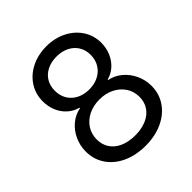

<svg xmlns="http://www.w3.org/2000/svg" viewBox="-202 -874 1020 1020"><g transform="rotate(-45 308.0 -363.5)"><path d="M308.2 9.9Q235.8 9.9 179.7 -16Q123.6 -41.9 92.3 -88.2Q61.1 -134.6 61.1 -193.2Q61.1 -238.3 79.5 -277.9Q98 -317.5 130.1 -344.1Q162.3 -370.7 201.7 -377.8V-382.1Q167.6 -391 141.7 -414.6Q115.8 -438.2 101.9 -471.8Q88.1 -505.3 88.1 -544Q88.1 -598.7 116.5 -642.8Q144.9 -686.8 195.1 -712Q245.4 -737.2 308.2 -737.2Q370.7 -737.2 420.8 -712Q470.9 -686.8 499.6 -642.8Q528.4 -598.7 528.4 -544Q528.4 -505.7 514.2 -471.9Q500 -438.2 474.3 -414.6Q448.5 -391 414.8 -382.1V-377.8Q453.8 -370.7 485.8 -344.1Q517.8 -317.5 536.6 -277.9Q555.4 -238.3 555.4 -193.2Q555.4 -134.6 523.8 -88.2Q492.2 -41.9 436.1 -16Q380 9.9 308.2 9.9ZM308.2 -68.2Q356.9 -68.2 393.3 -84.2Q429.7 -100.1 449.2 -129.4Q468.8 -158.7 468.8 -197.4Q468.8 -237.9 447.8 -269.9Q426.8 -301.8 390.3 -320Q353.7 -338.1 308.2 -338.1Q262.1 -338.1 225.5 -320Q188.9 -301.8 168.3 -269.9Q147.7 -237.9 147.7 -197.4Q147.7 -158.4 167.3 -129.3Q186.8 -100.1 222.8 -84.2Q258.9 -68.2 308.2 -68.2ZM308.2 -413.4Q346.9 -413.4 377.7 -429Q408.4 -444.6 425.8 -473Q443.2 -501.4 443.2 -538.4Q443.2 -574.9 426.1 -602.5Q409.1 -630 378.6 -645.2Q348 -660.5 308.2 -660.5Q267.8 -660.5 237.2 -645.2Q206.7 -630 190 -602.5Q173.3 -574.9 173.3 -538.4Q173.3 -501.1 190.3 -472.8Q207.4 -444.6 238.1 -429Q268.8 -413.4 308.2 -413.4Z"/></g></svg>

Font: Riot Sans
Style: Regular
Weight: 400
Designer: Rasmus Andersson
Foundry: rsms
Version: Version 3.005